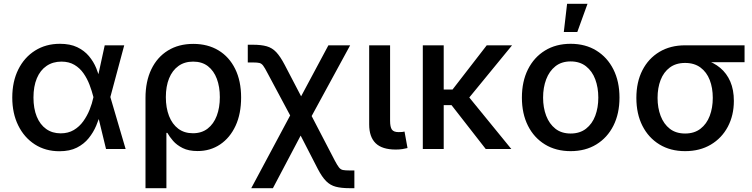

<svg xmlns="http://www.w3.org/2000/svg" viewBox="-20 -776 3918 1000"><path d="M289.6 11.7Q216.8 11.7 161.4 -23.9Q106 -59.6 75 -122.6Q43.9 -185.5 43.9 -268.1Q43.9 -351.1 75.2 -414.1Q106.4 -477.1 162.6 -512.5Q218.8 -547.9 292 -547.9Q345.2 -547.9 382.1 -530.3Q418.9 -512.7 443.1 -483.9Q467.3 -455.1 481.4 -420.7Q495.6 -386.2 502.9 -352.5H539.1L554.2 -272.5L634.3 0H532.2L466.3 -271.5Q458.5 -302.2 446.3 -334.5Q434.1 -366.7 415 -394Q396 -421.4 367.7 -438.2Q339.4 -455.1 299.8 -455.1Q255.4 -455.1 222.4 -432.6Q189.5 -410.2 171.9 -368.2Q154.3 -326.2 154.3 -268.1Q154.3 -210.9 171.4 -168.9Q188.5 -127 220.5 -104.2Q252.4 -81.5 295.9 -81.5Q335.4 -81.5 364.5 -98.9Q393.6 -116.2 413.8 -144.5Q434.1 -172.9 447 -205.3Q460 -237.8 466.3 -268.6L525.4 -540H627L554.2 -268.6L538.6 -190.4H504.9Q496.1 -157.2 481.2 -121.8Q466.3 -86.4 441.9 -56.2Q417.5 -25.9 380.4 -7.1Q343.3 11.7 289.6 11.7Z M737.8 204.1V-266.1Q737.8 -352.1 768.3 -415.3Q798.8 -478.5 854.7 -512.9Q910.6 -547.4 986.8 -547.4Q1062 -547.4 1117.9 -513.7Q1173.8 -480 1204.8 -417.2Q1235.8 -354.5 1235.8 -268.1Q1235.8 -183.1 1206.8 -120.6Q1177.7 -58.1 1126.5 -23.7Q1075.2 10.7 1009.3 10.7Q962.4 10.7 931.4 -4.9Q900.4 -20.5 881.6 -42.2Q862.8 -64 851.6 -84H846.7V204.1ZM984.9 -82Q1030.3 -82 1061.5 -106.2Q1092.8 -130.4 1108.9 -172.9Q1125 -215.3 1125 -270Q1125 -323.7 1109.4 -365.5Q1093.8 -407.2 1063 -431.2Q1032.2 -455.1 985.8 -455.1Q940.9 -455.1 909.2 -432.1Q877.4 -409.2 860.6 -367.7Q843.8 -326.2 843.8 -270Q843.8 -214.4 860.4 -171.9Q877 -129.4 908.4 -105.7Q939.9 -82 984.9 -82Z M1288.6 204.1 1523.9 -235.8H1569.8L1724.1 61Q1736.8 85 1745.4 95.9Q1753.9 106.9 1766.1 109.4Q1778.3 111.8 1800.3 111.8H1825.7V204.1H1800.3Q1757.3 204.1 1728.8 196.5Q1700.2 189 1678.7 167.5Q1657.2 146 1635.3 104L1545.9 -69.8L1401.4 204.1ZM1517.6 -125.5 1373.5 -395Q1359.4 -422.4 1350.8 -433.8Q1342.3 -445.3 1331.3 -448Q1320.3 -450.7 1297.4 -450.7H1270.5V-543H1297.4Q1340.8 -543 1369.1 -534.9Q1397.5 -526.9 1418.7 -504.4Q1439.9 -481.9 1462.4 -439L1548.3 -274.4L1690.4 -540H1803.7L1578.1 -125.5Z M2041.5 2.9Q1970.2 2.9 1936.5 -30Q1902.8 -63 1902.8 -127.9V-540H2011.7V-147Q2011.7 -114.7 2021 -101.3Q2030.3 -87.9 2056.2 -87.9Q2067.9 -87.9 2074.7 -88.6Q2081.5 -89.4 2086.9 -90.8L2102.5 -4.9Q2091.8 -2 2075.7 0.5Q2059.6 2.9 2041.5 2.9Z M2291 -540V0H2182.1V-540ZM2647 -540 2391.6 -228.5H2256.8L2256.3 -309.6H2336.9L2515.1 -540ZM2509.8 0 2328.6 -232.4 2398.9 -299.3 2643.1 0Z M2952.1 11.2Q2875.5 11.2 2818.4 -23.7Q2761.2 -58.6 2729.7 -121.3Q2698.2 -184.1 2698.2 -267.6Q2698.2 -351.6 2729.7 -414.6Q2761.2 -477.5 2818.4 -512.7Q2875.5 -547.9 2952.1 -547.9Q3028.8 -547.9 3085.9 -512.7Q3143.1 -477.5 3174.8 -414.6Q3206.5 -351.6 3206.5 -267.6Q3206.5 -184.1 3174.8 -121.3Q3143.1 -58.6 3085.9 -23.7Q3028.8 11.2 2952.1 11.2ZM2952.1 -80.6Q3000 -80.6 3032.2 -105.7Q3064.5 -130.9 3080.3 -173.1Q3096.2 -215.3 3096.2 -267.6Q3096.2 -320.3 3080.3 -362.8Q3064.5 -405.3 3032.2 -430.7Q3000 -456.1 2952.1 -456.1Q2904.3 -456.1 2872.6 -430.7Q2840.8 -405.3 2824.7 -362.8Q2808.6 -320.3 2808.6 -267.6Q2808.6 -215.3 2824.7 -173.1Q2840.8 -130.9 2872.6 -105.7Q2904.3 -80.6 2952.1 -80.6ZM2916.5 -609.4 2933.6 -756.3H3040L2986.8 -609.4Z M3548.3 11.2Q3471.7 11.2 3414.6 -23.7Q3357.4 -58.6 3325.9 -120.8Q3294.4 -183.1 3294.4 -266.1Q3294.4 -348.6 3325.9 -410.2Q3357.4 -471.7 3414.6 -505.9Q3471.7 -540 3548.3 -540H3857.9V-452.1H3627.4L3548.3 -448.2Q3500.5 -448.2 3468.5 -424.3Q3436.5 -400.4 3420.7 -359.4Q3404.8 -318.4 3404.8 -266.1Q3404.8 -214.4 3420.9 -172.1Q3437 -129.9 3468.8 -105.2Q3500.5 -80.6 3548.3 -80.6Q3596.2 -80.6 3628.4 -105.5Q3660.6 -130.4 3676.5 -172.4Q3692.4 -214.4 3692.4 -266.1Q3692.4 -318.4 3676.5 -359.4Q3660.6 -400.4 3628.4 -424.3Q3596.2 -448.2 3548.3 -448.2V-479Q3604 -479 3650.6 -464.8Q3697.3 -450.7 3731.2 -422.4Q3765.1 -394 3783.7 -351.1Q3802.2 -308.1 3802.2 -250.5Q3802.2 -175.3 3770.8 -116Q3739.3 -56.6 3682.1 -22.7Q3625 11.2 3548.3 11.2Z"/></svg>

Font: V-Inter
Style: Medium-500
Weight: 500
Designer: Rasmus Andersson
Foundry: rsms
Version: Version 4.000;git-4146feb